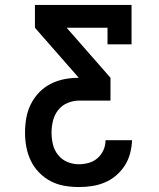

<svg xmlns="http://www.w3.org/2000/svg" viewBox="-20 -550 640 775"><path d="M298 205Q269 205 240 200Q211 195 185 181.5Q159 168 138 146.5Q117 125 104.5 99Q92 73 86.5 44Q81 15 81 -14Q81 -44 86 -73Q91 -102 104 -128.5Q117 -155 137.5 -176.5Q158 -198 184.5 -211.5Q211 -225 240 -230.5Q269 -236 298 -236L121 -438V-530H511V-371H414V-438H249L426 -236V-144H300Q276 -144 253 -134.5Q230 -125 215 -106Q200 -87 194 -63Q188 -39 188 -15Q188 9 193.5 32.5Q199 56 214 75Q229 94 251.5 103.5Q274 113 298 113Q318 113 338 107.5Q358 102 373.5 88.5Q389 75 397.5 56Q406 37 406 16H513Q512 43 505 69.5Q498 96 483.5 118.5Q469 141 448.5 158.5Q428 176 403 186.5Q378 197 351.5 201Q325 205 298 205Z"/></svg>

Font: Iosevka Curly Slab SmBdEx
Style: Regular
Weight: 600
Width: 7
Monospace: yes
Designer: Belleve Invis
Foundry: Belleve Invis
Version: Version 11.1.0; ttfautohint (v1.8.3)